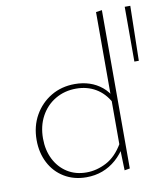

<svg xmlns="http://www.w3.org/2000/svg" viewBox="-81 -779 723 849"><g transform="rotate(-10 280.5 -355.0)"><path d="M239 3Q183 3 140 -23Q97 -49 73.5 -94.5Q50 -140 50 -197Q50 -259 77.5 -307.5Q105 -356 152 -384Q199 -412 259 -412Q294 -412 324.5 -402Q355 -392 380 -371.5Q405 -351 421 -319L411 -302Q387 -346 348.5 -368.5Q310 -391 261 -391Q209 -391 167.5 -366.5Q126 -342 102.5 -298.5Q79 -255 79 -199Q79 -147 99.5 -106Q120 -65 157 -41.5Q194 -18 243 -18Q289 -18 333 -41Q377 -64 409 -119L423 -108Q401 -71 373 -46.5Q345 -22 311.5 -9.5Q278 3 239 3ZM410 2 407 -97V-709L434 -713V-2ZM556 -464H536V-710H561Z"/></g></svg>

Font: Ysabeau Office Thin
Style: Regular
Weight: 250
Designer: Christian Thalmann (Catharsis Fonts)
Version: Version 2.001;gftools[0.9.30]; featfreeze: tnum,lnum,ss02